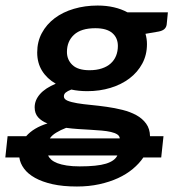

<svg xmlns="http://www.w3.org/2000/svg" viewBox="-62 -513 635 703"><path d="M-34.2 -14.2H33.7Q61 -45.4 111.8 -61Q90.3 -69.3 77.6 -83.5Q64.9 -97.7 64.9 -120.1Q64.9 -146 84.2 -168.2Q103.5 -190.4 142.1 -206.5Q109.9 -225.1 92 -253.9Q74.2 -282.7 74.2 -320.8Q74.2 -360.4 91.3 -392.1Q108.4 -423.8 138.2 -446.3Q168 -468.8 208.5 -480.7Q249 -492.7 295.4 -492.7Q327.6 -492.7 355 -486.3Q382.3 -480 404.8 -467.8H552.7L548.3 -423.3Q546.9 -413.1 540 -406.7Q533.2 -400.4 519 -397.5L470.7 -389.2Q476.1 -370.6 476.1 -351.6Q476.1 -312 459 -280.3Q441.9 -248.5 412.4 -226.1Q382.8 -203.6 343 -191.4Q303.2 -179.2 257.8 -179.2Q226.1 -179.2 199.2 -185.1Q185.1 -179.7 178.5 -174.1Q171.9 -168.5 171.9 -160.2Q171.9 -149.9 185.3 -144.3Q198.7 -138.7 220.9 -135Q243.2 -131.3 271.2 -128.7Q299.3 -126 328.9 -121.8Q358.4 -117.7 386.7 -110.6Q415 -103.5 437.3 -91.3Q459.5 -79.1 473.1 -60.3Q486.8 -41.5 487.3 -14.2H536.6L528.3 63.5H462.9Q447.8 85.9 424.3 105.5Q400.9 125 370.1 139.2Q339.4 153.3 301.5 161.6Q263.7 169.9 219.7 169.9Q168.5 169.9 130.4 161.4Q92.3 152.8 66.2 138.2Q40 123.5 25.9 104.2Q11.7 85 8.8 63.5H-42.5ZM265.6 -255.9Q291.5 -255.9 311 -262.5Q330.6 -269 343.5 -280.8Q356.4 -292.5 363 -308.8Q369.6 -325.2 369.6 -344.7Q369.6 -374.5 349.1 -392.1Q328.6 -409.7 287.1 -409.7Q234.9 -409.7 209 -385.7Q183.1 -361.8 183.1 -322.8Q183.1 -293.9 203.4 -274.9Q223.6 -255.9 265.6 -255.9ZM230 96.2Q293.9 96.2 326.2 86.2Q358.4 76.2 367.7 56.2H114.3Q117.7 64.5 126 71.8Q134.3 79.1 148.2 84.5Q162.1 89.8 182.4 93Q202.6 96.2 230 96.2ZM376.5 -6.3Q376 -15.1 367.4 -20.8Q358.9 -26.4 344.2 -29.8Q329.6 -33.2 310.5 -34.9Q291.5 -36.6 269.8 -37.8Q248 -39.1 225.1 -40.5Q202.1 -42 180.2 -44.9Q159.7 -37.1 143.8 -27.3Q127.9 -17.6 120.6 -6.3Z"/></svg>

Font: Carlito
Style: Bold Italic
Weight: 700
Italic angle: -7°
Designer: Lukasz Dziedzic
Foundry: tyPoland Lukasz Dziedzic
Version: Version 1.104